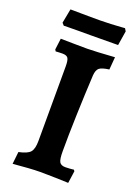

<svg xmlns="http://www.w3.org/2000/svg" viewBox="-153 -862 670 934"><g transform="rotate(20 182.5 -394.5)"><path d="M37.5 8.8 44.4 -54.7Q88.7 -63.7 103.2 -80.6Q117.6 -97.4 117.6 -138.9L118.2 -525.6Q118.2 -557.1 110.9 -567.7Q103.6 -578.2 82.1 -578.2Q75.5 -578.2 65.3 -577.7Q55.1 -577.2 47.3 -576.7L42.2 -585.2L49.6 -643.2Q82.4 -642.6 119.9 -642.1Q157.4 -641.5 187.5 -641.5Q206.7 -641.5 244.4 -643.6Q282.1 -645.6 328.3 -648.7L322.9 -583.4Q285.1 -578.4 272.4 -567.8Q259.7 -557.2 257.7 -528.7Q255.1 -480.9 252.8 -427.2Q250.6 -373.6 248.8 -319.8Q247 -266.1 246.2 -217.6Q245.5 -169.2 245.5 -131.8Q245.5 -90.9 253.3 -77.2Q261.2 -63.4 284.1 -63.4Q295.4 -63.4 307.4 -64.4Q319.5 -65.4 327.6 -66.4L332.3 -59.7L323.3 3.5Q301.2 2.5 273 1.7Q244.7 1 218.4 0.5Q192.2 0 176.1 0Q152.7 0 114.3 2.6Q76 5.2 37.5 8.8ZM41.5 -707.7 31 -719.4 45.1 -793.3Q45.1 -793.3 60.6 -793.3Q76.1 -793.3 100.1 -792.8Q124.1 -792.3 150.6 -792.3Q177.1 -792.3 199.1 -792.3Q224.1 -792.3 253.6 -793.8Q283.2 -795.3 304.5 -796.8Q325.8 -798.3 325.8 -798.3L334.1 -784.7L322.1 -709.7L180.8 -708.7Q152 -708.7 119.1 -708.7Q86.3 -708.7 63.9 -708.2Q41.5 -707.7 41.5 -707.7Z"/></g></svg>

Font: Alegreya
Style: Regular
Weight: 400
Designer: Juan Pablo del Peral
Foundry: Huerta Tipografica
Version: Version 2.009